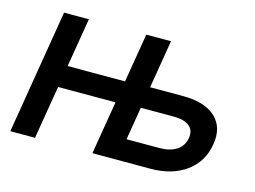

<svg xmlns="http://www.w3.org/2000/svg" viewBox="-77 -652 1036 781"><g transform="rotate(15 441.0 -261.0)"><path d="M437 0 452.1 -90.8H620.6Q666 -90.8 693.6 -108.9Q721.2 -127 727.1 -161.1Q732.4 -194.3 710.7 -211.9Q689 -229.5 643.6 -229.5H472.7L487.8 -319.8H661.6Q752 -319.8 797.1 -277.6Q842.3 -235.4 829.6 -161.6Q817.4 -86.4 758.1 -43.2Q698.7 0 608.4 0ZM18.1 0 104.5 -522.5H209L122.1 0ZM132.8 -224.1 147.9 -316.4H442.4L427.2 -224.1ZM363.8 0 450.7 -522.5H554.7L468.3 0Z"/></g></svg>

Font: Inter 28pt Medium
Style: Italic
Weight: 500
Italic angle: -9.3988°
Designer: Rasmus Andersson
Foundry: rsms
Version: Version 4.001;git-66647c0bb